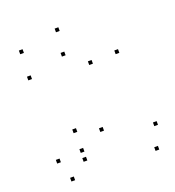

<svg xmlns="http://www.w3.org/2000/svg" viewBox="-137 -861 894 979"><g transform="rotate(-20 310.0 -371.0)"><path d="M537.2 -523.1V-543.1H517.2V-523.1ZM328 -177V-197H308V-177ZM196.2 -63.2V-83.2H176.2V-63.2ZM197.8 -110.8V-130.8H177.8V-110.8ZM596.8 -110.8V-130.8H576.8V-110.8ZM559.8 10V-10H539.8V10ZM103.3 10V-10H83.3V10ZM66.3 -100.8V-120.8H46.3V-100.8ZM198 -217.8V-237.8H178V-217.8ZM391.7 -517.2V-537.2H371.7V-517.2ZM275.5 -605.1V-625.1H255.5V-605.1ZM73 -549.8V-569.8H53V-549.8ZM79.8 -689.2V-709.2H59.8V-689.2ZM289.5 -732V-752H269.5V-732Z"/></g></svg>

Font: Monaspace Argon Dots Var
Style: Regular
Weight: 400
Designer: Riley Cran and the Lettermatic Team
Version: Version 1.100 (Monaspace Argon Dots)